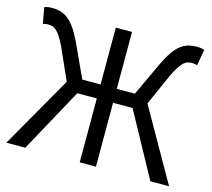

<svg xmlns="http://www.w3.org/2000/svg" viewBox="-97 -785 999 903"><g transform="rotate(15 402.5 -334.0)"><path d="M6 0 206 -350 137 -505Q124 -532 113 -548.5Q102 -565 92 -574Q82 -583 72 -585.5Q62 -588 51 -588Q46 -588 39.5 -587Q33 -586 27 -584L13 -662Q21 -665 30.5 -666.5Q40 -668 49 -668Q71 -668 90 -663Q109 -658 127 -644.5Q145 -631 162 -607Q179 -583 197 -546L274 -379H363V-656H442V-379H530L608 -546Q626 -583 643 -607Q660 -631 678 -644.5Q696 -658 715 -663Q734 -668 756 -668Q765 -668 774.5 -666.5Q784 -665 792 -662L778 -584Q771 -586 765 -587Q759 -588 754 -588Q743 -588 733 -585.5Q723 -583 713 -574Q703 -565 692 -548.5Q681 -532 668 -505L599 -350L798 0H707L537 -311H442V0H363V-311H268L98 0Z"/></g></svg>

Font: CV Source Sans
Style: Regular
Weight: 400
Designer: Paul D. Hunt
Foundry: Adobe Systems Incorporated
Version: Version 3.001